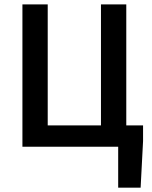

<svg xmlns="http://www.w3.org/2000/svg" viewBox="-20 -674 696 882"><path d="M83 0V-653.8H199.2V-98.1H443.8V-653.8H560.1V-98.1H637.2V-25.9L626 188H522.9V0Z"/></svg>

Font: Toshiba Sans Medium
Style: Regular
Weight: 500
Designer: Paul D. Hunt
Foundry: Toshiba Corporation
Version: Version 2.020;PS 2.0;hotconv 1.0.86;makeotf.lib2.5.63406